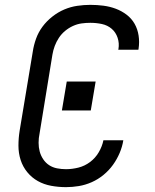

<svg xmlns="http://www.w3.org/2000/svg" viewBox="-20 -763 640 791"><path d="M252 8Q221 8 191 2.5Q161 -3 136 -17Q111 -31 92.5 -53.5Q74 -76 65 -104Q56 -132 56 -163Q56 -194 61 -225L115 -550Q119 -577 128.5 -603.5Q138 -630 155 -653Q172 -676 195.5 -694.5Q219 -713 245 -724Q271 -735 298.5 -739Q326 -743 352 -743Q380 -743 406.5 -739.5Q433 -736 457 -727Q481 -718 501.5 -702.5Q522 -687 534.5 -665Q547 -643 551 -616.5Q555 -590 551 -563Q551 -561 550.5 -560Q550 -559 550 -558H467Q467 -559 467.5 -559.5Q468 -560 468 -561Q472 -585 464.5 -607.5Q457 -630 440 -644.5Q423 -659 400 -664Q377 -669 352 -669Q334 -669 316 -666.5Q298 -664 280.5 -656Q263 -648 248 -635.5Q233 -623 222.5 -607Q212 -591 205.5 -573.5Q199 -556 196 -538L143 -213Q139 -194 139 -175Q139 -156 143.5 -139Q148 -122 158 -107Q168 -92 182.5 -82.5Q197 -73 215 -69.5Q233 -66 252 -66Q277 -66 303 -72.5Q329 -79 351 -95.5Q373 -112 387 -136Q401 -160 406 -185H488Q484 -159 473 -133Q462 -107 445.5 -84Q429 -61 406.5 -42.5Q384 -24 358 -12.5Q332 -1 305 3.5Q278 8 252 8ZM235 -308 255 -427H374L354 -308Z"/></svg>

Font: Iosevka SS04 Extended Oblique
Style: Regular
Weight: 400
Width: 7
Italic angle: -9°
Monospace: yes
Designer: Belleve Invis
Foundry: Belleve Invis
Version: Version 19.0.0; ttfautohint (v1.8.4)